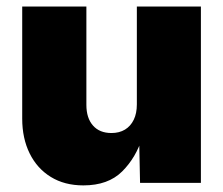

<svg xmlns="http://www.w3.org/2000/svg" viewBox="-20 -559 683 587"><path d="M234.9 7.8Q177.2 7.8 135.3 -18.1Q93.3 -43.9 70.6 -90.1Q47.9 -136.2 47.9 -196.3V-539.1H244.1V-238.3Q244.1 -198.2 264.2 -175.3Q284.2 -152.3 320.8 -152.3Q344.7 -152.3 362.1 -162.8Q379.4 -173.3 388.9 -192.9Q398.4 -212.4 398.4 -239.7V-539.1H594.2V0H408.2L405.3 -140.1H415.5Q396 -77.1 353.3 -34.7Q310.5 7.8 234.9 7.8Z"/></svg>

Font: Inter 18pt Black
Style: Regular
Weight: 900
Designer: Rasmus Andersson
Foundry: rsms
Version: Version 4.001;git-66647c0bb